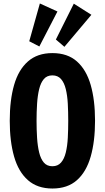

<svg xmlns="http://www.w3.org/2000/svg" viewBox="-20 -1069 602 1103"><path d="M281 14Q195 14 140.5 -34Q86 -82 61 -169.5Q36 -257 36 -375Q36 -494 61 -581Q86 -668 140.5 -716Q195 -764 281 -764Q368 -764 422 -716Q476 -668 501 -581Q526 -494 526 -375Q526 -257 501 -169.5Q476 -82 422 -34Q368 14 281 14ZM281 -114Q312 -114 330.5 -135Q349 -156 358 -193Q367 -230 369.5 -277Q372 -324 372 -375Q372 -426 369.5 -473Q367 -520 358 -557Q349 -594 330.5 -615Q312 -636 281 -636Q250 -636 232 -615Q214 -594 205 -557Q196 -520 193 -473Q190 -426 190 -375Q190 -324 193 -277Q196 -230 205 -193Q214 -156 232 -135Q250 -114 281 -114ZM206 -802 148 -832 209 -1049 310 -1003ZM350 -800 301 -842 404 -1048 505 -984Z"/></svg>

Font: Freeman
Style: Regular
Weight: 400
Designer: Vernon Adams, Aoife Mooney, Rodrigo Fuenzalida
Foundry: Rodrigo Fuenzalida
Version: Version 1.000; ttfautohint (v1.8.4.7-5d5b)